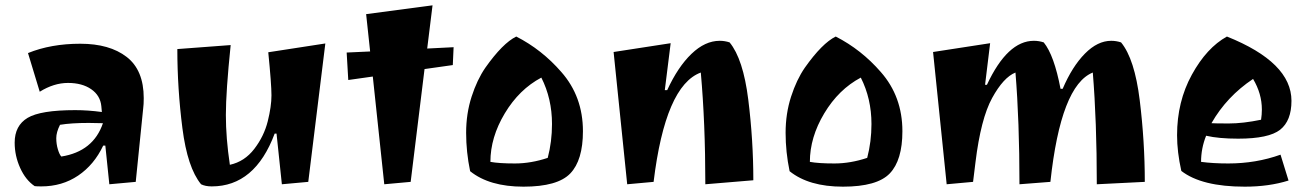

<svg xmlns="http://www.w3.org/2000/svg" viewBox="-20 -676 4918 720"><path d="M135 23Q118 23 110 22Q76 -1 55.5 -46.5Q35 -92 35 -141Q35 -205 83.5 -234Q132 -263 262 -263Q310 -263 362 -256L360 -278Q356 -318 322 -341.5Q288 -365 235 -365Q182 -365 129 -332L85 -477Q171 -512 281 -512Q391 -512 455 -462.5Q519 -413 519 -308Q519 -284 517 -270L489 6L390 15L375 -130H367Q333 -58 273 -17.5Q213 23 135 23ZM366 -214 313 -215Q247 -215 205 -208Q191 -180 191 -158Q191 -136 197 -116Q203 -96 210 -89Q330 -108 366 -214Z M986 -480 1200 -513 1136 6 1037 15 1017 -175H1010Q936 23 774 23Q750 23 734 15Q683 -47 664 -195.5Q645 -344 645 -492L845 -507Q827 -332 827 -245Q827 -158 842 -58Q897 -70 933.5 -117.5Q970 -165 984 -221Q998 -277 998 -318.5Q998 -360 986 -480Z M1421 15 1378 -389 1286 -376 1280 -479 1368 -483 1353 -623 1602 -656 1582 -494 1681 -499 1678 -432 1572 -417 1520 6Z M2166 -184Q2166 -75 2118.5 -25.5Q2071 24 1943 24Q1815 24 1743 -34Q1728 -106 1728 -178Q1728 -250 1748.5 -313.5Q1769 -377 1800 -422Q1865 -514 1916 -539Q2012 -490 2085 -406Q2166 -314 2166 -184ZM2050 -211Q2050 -306 2010 -385Q1927 -341 1873 -251Q1819 -161 1819 -69Q1851 -63 1911 -63Q1971 -63 2034 -84Q2050 -145 2050 -211Z M2679 -523Q2698 -523 2716 -517Q2767 -455 2786 -302.5Q2805 -150 2805 0L2625 15Q2625 -215 2608 -404Q2475 -355 2431 6L2332 15L2281 -481L2495 -514L2473 -338H2482Q2522 -425 2573 -474Q2624 -523 2679 -523Z M3364 -184Q3364 -75 3316.5 -25.5Q3269 24 3141 24Q3013 24 2941 -34Q2926 -106 2926 -178Q2926 -250 2946.5 -313.5Q2967 -377 2998 -422Q3063 -514 3114 -539Q3210 -490 3283 -406Q3364 -314 3364 -184ZM3248 -211Q3248 -306 3208 -385Q3125 -341 3071 -251Q3017 -161 3017 -69Q3049 -63 3109 -63Q3169 -63 3232 -84Q3248 -145 3248 -211Z M3857 -523Q3876 -523 3894 -517Q3933 -469 3957 -343H3965Q4001 -427 4048.5 -475Q4096 -523 4147 -523Q4166 -523 4184 -517Q4235 -455 4254 -300Q4273 -145 4273 6L4093 15Q4093 -221 4078 -404Q3958 -356 3919 6L3803 15Q3803 -221 3788 -404Q3743 -386 3700.5 -308.5Q3658 -231 3638 -67L3629 6L3530 15L3479 -481L3693 -514L3674 -358H3681Q3758 -523 3857 -523Z M4581 -539Q4823 -442 4823 -298Q4823 -223 4780.5 -189.5Q4738 -156 4623 -156Q4550 -156 4503 -167Q4484 -120 4484 -69Q4529 -63 4586 -63Q4690 -63 4782 -96L4812 1Q4739 24 4648 24Q4486 24 4410 -35Q4394 -106 4394 -169Q4394 -295 4449.5 -396Q4505 -497 4581 -539ZM4523 -214Q4536 -213 4588.5 -213Q4641 -213 4709 -227Q4712 -246 4712 -265Q4712 -325 4679 -380Q4580 -314 4523 -214Z"/></svg>

Font: Joti One
Style: Regular
Weight: 400
Designer: Eduardo Rodriguez Tunni
Foundry: Eduardo Rodriguez Tunni
Version: Version 1.001